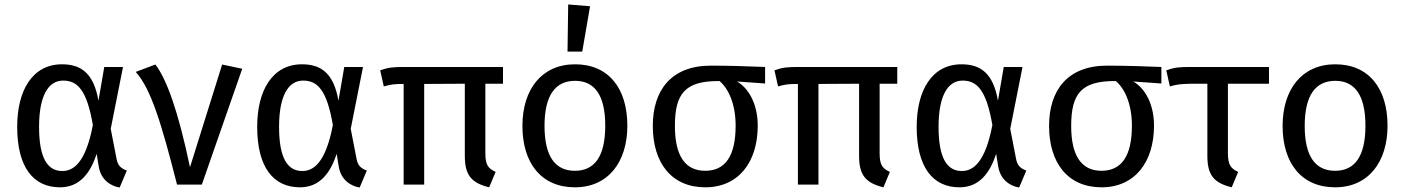

<svg xmlns="http://www.w3.org/2000/svg" viewBox="-20 -827 6292 860"><path d="M263 -466C327 -466 369 -424 396 -267C363 -94 307 -61 259 -61C191 -61 155 -122 155 -259C155 -394 194 -466 263 -466ZM258 -539C125 -539 57 -422 57 -259C57 -78 129 12 249 12C339 12 386 -55 413 -138L422 -82C431 -25 472 6 516 13L548 -63C518 -74 507 -89 502 -116L476 -250L531 -527H447L421 -376C400 -497 345 -539 258 -539Z M676 -538 588 -505C657 -428 704 -271 773 0H884L1065 -519L975 -538L831 -78C778 -331 726 -473 676 -538Z M1338 -466C1402 -466 1444 -424 1471 -267C1438 -94 1382 -61 1334 -61C1266 -61 1230 -122 1230 -259C1230 -394 1269 -466 1338 -466ZM1333 -539C1200 -539 1132 -422 1132 -259C1132 -78 1204 12 1324 12C1414 12 1461 -55 1488 -138L1497 -82C1506 -25 1547 6 1591 13L1623 -63C1593 -74 1582 -89 1577 -116L1551 -250L1606 -527H1522L1496 -376C1475 -497 1420 -539 1333 -539Z M2233 -452V-527H1790C1741 -527 1719 -525 1683 -512L1699 -440C1732 -449 1745 -451 1788 -451V0H1880V-451L2062 -452V-129C2062 -45 2089 -8 2171 12L2200 -57C2167 -72 2154 -88 2154 -140V-452Z M2556 -465C2643 -465 2691 -401 2691 -264C2691 -126 2643 -62 2555 -62C2467 -62 2419 -126 2419 -263C2419 -401 2468 -465 2556 -465ZM2556 -539C2406 -539 2320 -426 2320 -263C2320 -96 2405 12 2555 12C2704 12 2790 -101 2790 -264C2790 -431 2706 -539 2556 -539ZM2525 -807 2522 -596H2588L2623 -799Z M3139 -62C3051 -62 3003 -126 3003 -263C3003 -408 3049 -464 3198 -464H3203C3240 -433 3275 -366 3275 -264C3275 -126 3227 -62 3139 -62ZM3407 -527C3339 -530 3243 -533 3164 -533C2986 -533 2904 -422 2904 -263C2904 -96 2989 12 3139 12C3288 12 3374 -101 3374 -264C3374 -363 3332 -433 3281 -462L3407 -453Z M3999 -452V-527H3556C3507 -527 3485 -525 3449 -512L3465 -440C3498 -449 3511 -451 3554 -451V0H3646V-451L3828 -452V-129C3828 -45 3855 -8 3937 12L3966 -57C3933 -72 3920 -88 3920 -140V-452Z M4292 -466C4356 -466 4398 -424 4425 -267C4392 -94 4336 -61 4288 -61C4220 -61 4184 -122 4184 -259C4184 -394 4223 -466 4292 -466ZM4287 -539C4154 -539 4086 -422 4086 -259C4086 -78 4158 12 4278 12C4368 12 4415 -55 4442 -138L4451 -82C4460 -25 4501 6 4545 13L4577 -63C4547 -74 4536 -89 4531 -116L4505 -250L4560 -527H4476L4450 -376C4429 -497 4374 -539 4287 -539Z M4914 -62C4826 -62 4778 -126 4778 -263C4778 -408 4824 -464 4973 -464H4978C5015 -433 5050 -366 5050 -264C5050 -126 5002 -62 4914 -62ZM5182 -527C5114 -530 5018 -533 4939 -533C4761 -533 4679 -422 4679 -263C4679 -96 4764 12 4914 12C5063 12 5149 -101 5149 -264C5149 -363 5107 -433 5056 -462L5182 -453Z M5664 -452V-527H5311C5262 -527 5240 -525 5204 -512L5220 -440C5253 -449 5266 -451 5319 -452H5388V-129C5388 -45 5415 -8 5497 12L5526 -57C5493 -72 5480 -89 5480 -141V-452Z M5961 -465C6048 -465 6096 -401 6096 -264C6096 -126 6048 -62 5960 -62C5872 -62 5824 -126 5824 -263C5824 -401 5873 -465 5961 -465ZM5961 -539C5811 -539 5725 -426 5725 -263C5725 -96 5810 12 5960 12C6109 12 6195 -101 6195 -264C6195 -431 6111 -539 5961 -539Z"/></svg>

Font: Fira Math
Style: Regular
Weight: 400
Designer: Xiangdong Zeng
Foundry: Xiangdong Zeng
Version: Version 0.3.4